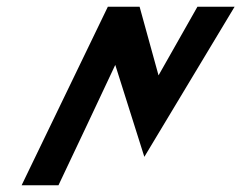

<svg xmlns="http://www.w3.org/2000/svg" viewBox="-20 -553 714 568"><path d="M449 -330 564 -533H674L407 -89L321 -361Q280 -273 237 -182.5Q194 -92 153 -5H44L299 -533H393Z"/></svg>

Font: New Athena Unicode
Style: Bold Italic
Weight: 700
Designer: J. Rusten 1997; rev. by R. Hancock 2001, 2002, rev. by D. Mastronarde 2002-2021
Foundry: Society for Classical Studies (formerly American Philological Association)
Version: Version 5.008